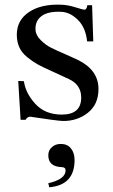

<svg xmlns="http://www.w3.org/2000/svg" viewBox="-20 -498 478 811"><path d="M396 -122Q396 -57 351 -21.5Q306 14 245 13Q220 12 108 -5Q97 -6 88 8H67L57 -156L81 -155Q88 -104 129.5 -59Q171 -14 241 -14Q323 -14 323 -86Q323 -140 271 -164L193 -200Q159 -215 138.5 -226.5Q118 -238 95 -256.5Q72 -275 61.5 -298.5Q51 -322 51 -351Q51 -413 103 -447.5Q155 -482 241 -478Q267 -477 299 -467Q331 -457 337 -457Q341 -457 344 -461.5Q347 -466 348 -471Q349 -476 348 -476H369L374 -323H348Q342 -381 309.5 -413.5Q277 -446 240 -448Q184 -451 156 -430.5Q128 -410 130 -372Q131 -349 152.5 -328Q174 -307 196.5 -296Q219 -285 258 -268Q297 -251 309 -245Q396 -202 396 -122ZM295 178Q295 284 188 293L184 276Q257 259 257 222Q257 208 241 208Q184 206 184 158Q184 136 200 123Q214 110 237 110Q264 110 279 128Q295 147 295 178Z"/></svg>

Font: GFS Artemisia
Style: Regular
Weight: 400
Designer: Takis Katsoulidis and George D. Matthiopoulos
Foundry: Takis Katsoulidis and George D. Matthiopoulos
Version: Version 1.0